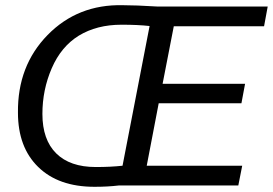

<svg xmlns="http://www.w3.org/2000/svg" viewBox="-20 -713 1049 738"><path d="M896 0H436Q394 5 343 5Q205 5 127 -71Q49 -147 49 -280Q47 -460 163 -578.5Q279 -697 452 -693Q501 -693 583 -688H1009L995 -612H648L605 -391H922L908 -316H590L544 -76H911ZM348 -71Q406 -71 451 -76L555 -613Q510 -618 447 -618Q352 -618 283 -576Q215 -534 179 -451Q143 -368 143 -275Q143 -176 196 -123.5Q249 -71 348 -71Z"/></svg>

Font: Libra Sans
Style: Italic
Weight: 400
Italic angle: -12°
Foundry: Context Ltd
Version: Version 1.002